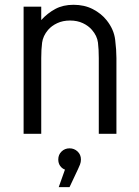

<svg xmlns="http://www.w3.org/2000/svg" viewBox="-20 -556 577 798"><path d="M285.6 -536.1Q330.6 -536.1 365.7 -518.1Q400.9 -500 423.3 -471.7Q453.6 -433.6 458.7 -390.6Q463.9 -347.7 463.9 -314.9V0H390.6V-314.9Q390.6 -350.6 387.2 -378.7Q383.8 -406.7 362.3 -431.6Q347.7 -448.7 324.5 -459.7Q301.3 -470.7 271 -470.7Q241.2 -470.7 217.8 -459.7Q194.3 -448.7 179.7 -431.6Q158.7 -406.7 155 -378.7Q151.4 -350.6 151.4 -314.9V0H78.1V-528.3H151.4V-472.7Q177.7 -501.5 210 -518.8Q242.2 -536.1 285.6 -536.1ZM316.4 106.9Q316.4 117.7 312.5 127.9Q308.6 138.2 304.2 147L269 221.7H224.1L250 148.9Q237.8 144.5 230 133.5Q222.2 122.6 222.2 106.9Q222.2 86.9 235.8 73.7Q249.5 60.5 269 60.5Q288.6 60.5 302.5 73.7Q316.4 86.9 316.4 106.9Z"/></svg>

Font: Gidole
Style: Regular
Weight: 400
Version: Version 2.100; ttfautohint (v1.8.4.7-5d5b)